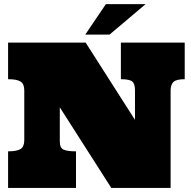

<svg xmlns="http://www.w3.org/2000/svg" viewBox="-20 -930 944 950"><path d="M894 -719.2V-538.1Q851.1 -538.1 837.6 -523.9Q824.2 -509.8 824.2 -482.9V0H530.8L275.9 -398.9V-230Q275.9 -198.2 294.4 -189.7Q313 -181.2 356 -181.2V0H20V-181.2Q63 -181.2 81.5 -192.6Q100.1 -204.1 100.1 -235.8V-482.9Q100.1 -515.1 81.5 -526.6Q63 -538.1 20 -538.1V-719.2H403.8L647.9 -336.9V-482.9Q647.9 -515.1 634.5 -526.6Q621.1 -538.1 578.1 -538.1V-719.2ZM700.7 -909.7 522 -758.8H401.9L503.9 -909.7Z"/></svg>

Font: Ultra
Style: Regular
Weight: 400
Designer: Astigmatic (AOETI)
Foundry: Astigmatic (AOETI)
Version: Version 1.001